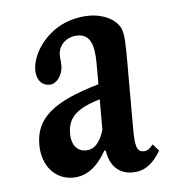

<svg xmlns="http://www.w3.org/2000/svg" viewBox="-36 -807 405 425"><g transform="rotate(-5 166.0 -595.0)"><path d="M110 -418C140.5 -418 164.5 -436.5 184.5 -472L187.5 -471C192.5 -436.5 212.5 -418 242.5 -418C267.5 -418 287.5 -431 305 -461L292 -476C284.5 -466.5 279 -462.5 271 -462.5C256 -462.5 252 -474 252 -516V-653.5C252 -708 251.5 -722.5 246 -737C236.5 -757.5 209.5 -772 176.5 -772C152 -772 126 -765 105.5 -752.5C69.5 -730 47.5 -692.5 47.5 -662C47.5 -642 57.5 -627.5 76.5 -627.5C91.5 -627.5 106 -645 106 -668C106 -675.5 104.5 -683.5 104.5 -690.5C104.5 -714 124 -730.5 147.5 -730.5C173.5 -730.5 184 -710 184 -665.5V-619C81.5 -589.5 42 -555.5 42 -497C42 -449 71.5 -418 110 -418ZM143.5 -475.5C126 -475.5 112 -488.5 112 -515.5C112 -549 129 -569.5 184 -585.5V-518C175 -488 161.5 -475.5 143.5 -475.5Z"/></g></svg>

Font: Libre Caslon Condensed SemiBold
Style: Regular
Weight: 600
Designer: Pablo Impallari, Rodrigo Fuenzalida, Katja Schimmel, Ertekin Erdin
Foundry: Pablo Impallari, Rodrigo Fuenzalida
Version: Version 2.000;gftools[0.9.33]